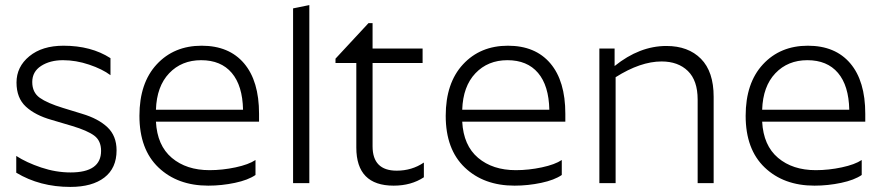

<svg xmlns="http://www.w3.org/2000/svg" viewBox="-20 -721 3482 756"><path d="M303 -273Q367 -254 403 -220Q439 -186 439 -129Q439 -59 391 -22Q343 15 257 15Q137 15 44 -41V-107Q84 -81 142 -61.5Q200 -42 258 -42Q378 -42 378 -127Q378 -167 351 -187Q324 -207 264 -225L183 -249Q119 -267 82 -301Q45 -335 45 -396Q45 -458 95.5 -499.5Q146 -541 230 -541Q339 -541 415 -492V-425Q383 -449 331 -466.5Q279 -484 228 -484Q177 -484 142 -461.5Q107 -439 107 -398Q107 -357 136.5 -336Q166 -315 228 -296Z M986 -32Q957 -12 905 -1Q853 10 800 10Q679 10 604 -61.5Q529 -133 529 -265Q529 -394 597 -467.5Q665 -541 774 -541Q882 -541 941 -471.5Q1000 -402 1000 -273V-242H594Q599 -148 656.5 -99.5Q714 -51 805 -51Q856 -51 907.5 -62Q959 -73 986 -91ZM772 -484Q695 -484 646 -432.5Q597 -381 594 -289H937Q935 -384 892.5 -434Q850 -484 772 -484Z M1134 -688 1198 -701V0H1134Z M1649 -23Q1599 10 1530 10Q1383 10 1383 -140V-473H1301V-490L1431 -630H1447V-530H1644V-473H1447V-145Q1447 -49 1542 -49Q1602 -49 1649 -81Z M2192 -32Q2163 -12 2111 -1Q2059 10 2006 10Q1885 10 1810 -61.5Q1735 -133 1735 -265Q1735 -394 1803 -467.5Q1871 -541 1980 -541Q2088 -541 2147 -471.5Q2206 -402 2206 -273V-242H1800Q1805 -148 1862.5 -99.5Q1920 -51 2011 -51Q2062 -51 2113.5 -62Q2165 -73 2192 -91ZM1978 -484Q1901 -484 1852 -432.5Q1803 -381 1800 -289H2143Q2141 -384 2098.5 -434Q2056 -484 1978 -484Z M2585 -479Q2502 -479 2404 -417V0H2340V-530H2400V-461Q2498 -540 2604 -540Q2690 -540 2740 -489.5Q2790 -439 2790 -340V0H2727V-329Q2727 -404 2688.5 -441.5Q2650 -479 2585 -479Z M3373 -32Q3344 -12 3292 -1Q3240 10 3187 10Q3066 10 2991 -61.5Q2916 -133 2916 -265Q2916 -394 2984 -467.5Q3052 -541 3161 -541Q3269 -541 3328 -471.5Q3387 -402 3387 -273V-242H2981Q2986 -148 3043.5 -99.5Q3101 -51 3192 -51Q3243 -51 3294.5 -62Q3346 -73 3373 -91ZM3159 -484Q3082 -484 3033 -432.5Q2984 -381 2981 -289H3324Q3322 -384 3279.5 -434Q3237 -484 3159 -484Z"/></svg>

Font: Roundo
Style: Regular
Weight: 400
Designer: Namrata Goyal (Gurmukhi), Shiva Nallaperumal (Latin)
Foundry: Indian Type Foundry
Version: Version 1.000;PS 1.0;hotconv 1.0.88;makeotf.lib2.5.647800